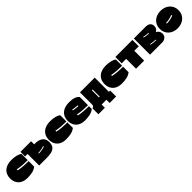

<svg xmlns="http://www.w3.org/2000/svg" viewBox="632 -2760 5128 5128"><g transform="rotate(-45 3195.5 -196.5)"><path d="M15 -259Q15 -334 40 -395Q65 -456 112.5 -498.5Q160 -541 229 -564Q298 -587 387 -587Q481 -587 559 -568.5Q637 -550 694 -512V-273Q595 -273 500 -280.5Q405 -288 311 -307V-272Q354 -261 402 -254.5Q450 -248 499.5 -244.5Q549 -241 598.5 -239.5Q648 -238 694 -238V-30Q627 23 543.5 41.5Q460 60 353 60Q277 60 214.5 38.5Q152 17 108 -24Q64 -65 39.5 -124Q15 -183 15 -259Z M714 -394V-567H1115V-450Q1276 -457 1360.5 -394Q1445 -331 1445 -206Q1445 -136 1425 -88.5Q1405 -41 1361.5 -11.5Q1318 18 1250 31Q1182 44 1085 44H809V-394ZM1260 -230 1244 -249Q1227 -240 1201 -233Q1175 -226 1145 -220.5Q1115 -215 1084 -212Q1053 -209 1028 -209V-187Q1053 -187 1085.5 -190Q1118 -193 1150.5 -198Q1183 -203 1212 -211Q1241 -219 1260 -230Z M1477 -259Q1477 -334 1502 -395Q1527 -456 1574.5 -498.5Q1622 -541 1691 -564Q1760 -587 1849 -587Q1943 -587 2021 -568.5Q2099 -550 2156 -512V-273Q2057 -273 1962 -280.5Q1867 -288 1773 -307V-272Q1816 -261 1864 -254.5Q1912 -248 1961.5 -244.5Q2011 -241 2060.5 -239.5Q2110 -238 2156 -238V-30Q2089 23 2005.5 41.5Q1922 60 1815 60Q1739 60 1676.5 38.5Q1614 17 1570 -24Q1526 -65 1501.5 -124Q1477 -183 1477 -259Z M2191 -259Q2191 -334 2216 -395Q2241 -456 2288.5 -498.5Q2336 -541 2405 -564Q2474 -587 2563 -587Q2679 -587 2753.5 -561.5Q2828 -536 2870 -482V-173Q2771 -173 2676 -180.5Q2581 -188 2487 -207V-172Q2530 -161 2578 -154.5Q2626 -148 2675.5 -144.5Q2725 -141 2774.5 -139.5Q2824 -138 2870 -138V-30Q2803 23 2719.5 41.5Q2636 60 2529 60Q2453 60 2390.5 38.5Q2328 17 2284 -24Q2240 -65 2215.5 -124Q2191 -183 2191 -259ZM2487 -389V-360Q2506 -355 2530.5 -351.5Q2555 -348 2580.5 -345Q2606 -342 2630 -340.5Q2654 -339 2673 -339V-367Q2654 -367 2630.5 -368.5Q2607 -370 2582.5 -373Q2558 -376 2533 -380Q2508 -384 2487 -389Z M3518 -567V-31H3566V194H3321V72H3141V194H2896V-31Q2925 -31 2943 -52Q2961 -73 2961 -104V-567ZM3225 -113H3254V-382H3225Z M3581 -259Q3581 -334 3606 -395Q3631 -456 3678.5 -498.5Q3726 -541 3795 -564Q3864 -587 3953 -587Q4047 -587 4125 -568.5Q4203 -550 4260 -512V-273Q4161 -273 4066 -280.5Q3971 -288 3877 -307V-272Q3920 -261 3968 -254.5Q4016 -248 4065.5 -244.5Q4115 -241 4164.5 -239.5Q4214 -238 4260 -238V-30Q4193 23 4109.5 41.5Q4026 60 3919 60Q3843 60 3780.5 38.5Q3718 17 3674 -24Q3630 -65 3605.5 -124Q3581 -183 3581 -259Z M4298 -567H4942V-327H4773V45H4467V-327H4298Z M5456 44H4996V-567H5450Q5484 -567 5515 -558.5Q5546 -550 5569 -531.5Q5592 -513 5606 -485Q5620 -457 5620 -418Q5620 -361 5595.5 -326.5Q5571 -292 5531 -272Q5574 -255 5602.5 -213.5Q5631 -172 5631 -113Q5631 -76 5616.5 -47Q5602 -18 5578 2.5Q5554 23 5522.5 33.5Q5491 44 5456 44ZM5209 -421 5196 -402Q5212 -397 5234 -392.5Q5256 -388 5281 -384.5Q5306 -381 5331.5 -379Q5357 -377 5379 -377V-399Q5357 -399 5332.5 -401Q5308 -403 5285 -406.5Q5262 -410 5242 -414Q5222 -418 5209 -421ZM5200 -155 5188 -137Q5203 -132 5228 -127.5Q5253 -123 5281.5 -119.5Q5310 -116 5338 -114Q5366 -112 5388 -112V-133Q5366 -133 5339 -135Q5312 -137 5285.5 -140.5Q5259 -144 5236 -148Q5213 -152 5200 -155Z M5666 -259Q5666 -334 5693 -394.5Q5720 -455 5767.5 -497.5Q5815 -540 5880 -563.5Q5945 -587 6021 -587Q6097 -587 6162 -563.5Q6227 -540 6274.5 -497.5Q6322 -455 6349 -394.5Q6376 -334 6376 -259Q6376 -184 6349 -123Q6322 -62 6274.5 -19.5Q6227 23 6162 46.5Q6097 70 6021 70Q5945 70 5880 47Q5815 24 5767.5 -19Q5720 -62 5693 -123Q5666 -184 5666 -259ZM6159 -280 6141 -305Q6123 -294 6093.5 -284.5Q6064 -275 6030.5 -268Q5997 -261 5963 -257Q5929 -253 5901 -253V-225Q5929 -225 5965 -228.5Q6001 -232 6037 -239Q6073 -246 6105.5 -256Q6138 -266 6159 -280Z"/></g></svg>

Font: ChangwonDangamAsac Bold
Style: Regular
Weight: 700
Designer: Choi Chi-young, Lee Youngbeen, Kim Jungjin, Yoon Jihee, Han Dohee
Foundry: YoonDesign Inc.
Version: Version 1.010;Build 20210623